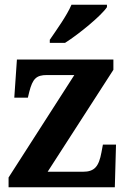

<svg xmlns="http://www.w3.org/2000/svg" viewBox="-20 -786 534 806"><path d="M189 -619V-606H253C313 -644 406 -721 429 -756V-766H280C261 -721 217 -660 189 -619ZM16 0H462L467 -179H412L406 -147C395 -87 377 -65 328 -65H180L456 -493V-536H51L40 -376H97L103 -401C117 -455 132 -471 177 -471H292L16 -41Z"/></svg>

Font: Noto Serif Myanmar SemiCondensed
Style: Bold
Weight: 700
Width: 4
Designer: Ben Mitchell and the Monotype Design Team
Foundry: Monotype Imaging Inc.
Version: Version 2.106